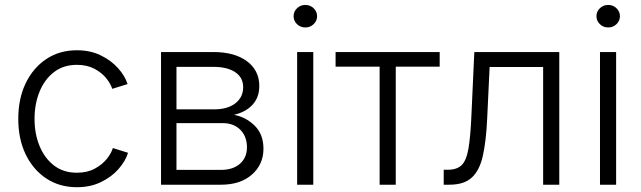

<svg xmlns="http://www.w3.org/2000/svg" viewBox="-20 -760 2639 790"><path d="M296.4 10.3Q225.1 10.3 170.9 -25.4Q116.7 -61 85.9 -124.3Q55.2 -187.5 55.2 -270.5Q55.2 -354.5 85.9 -418Q116.7 -481.4 170.9 -517.3Q225.1 -553.2 296.4 -553.2Q351.6 -553.2 394.5 -532.2Q437.5 -511.2 465.8 -479.5Q494.1 -447.8 504.9 -414.1L441.9 -394.5Q435.5 -415 417.2 -438Q398.9 -460.9 368.4 -477.1Q337.9 -493.2 296.4 -493.2Q240.7 -493.2 201.9 -463.1Q163.1 -433.1 142.6 -382.6Q122.1 -332 122.1 -270.5Q122.1 -210 142.6 -159.7Q163.1 -109.4 201.9 -79.3Q240.7 -49.3 296.4 -49.3Q338.9 -49.3 369.6 -65.9Q400.4 -82.5 419.4 -106.2Q438.5 -129.9 444.3 -150.9L506.8 -131.3Q496.6 -97.7 468 -64.9Q439.5 -32.2 395.8 -11Q352.1 10.3 296.4 10.3Z M642.6 0V-545.9H857.9Q945.3 -545.9 996.1 -508.1Q1046.9 -470.2 1046.9 -406.2Q1046.9 -358.9 1018.6 -328.6Q990.2 -298.3 942.4 -287.6Q991.2 -278.8 1027.6 -243.2Q1064 -207.5 1064 -147.9Q1064 -83.5 1016.6 -41.7Q969.2 0 889.6 0ZM706.1 -61H889.6Q938.5 -61 967.3 -86.2Q996.1 -111.3 996.1 -153.8Q996.1 -198.7 968.8 -226.1Q941.4 -253.4 896.5 -253.4H706.1ZM706.1 -310.1H861.8Q916.5 -310.1 948.5 -335Q980.5 -359.9 980.5 -401.4Q980.5 -440.9 948 -462.9Q915.5 -484.9 857.9 -484.9H706.1Z M1202.6 0V-545.9H1269V0ZM1236.3 -647Q1216.3 -647 1202.1 -660.6Q1188 -674.3 1188 -693.4Q1188 -712.4 1202.1 -726.1Q1216.3 -739.7 1236.3 -739.7Q1256.3 -739.7 1270.5 -726.1Q1284.7 -712.4 1284.7 -693.4Q1284.7 -674.3 1270.5 -660.6Q1256.3 -647 1236.3 -647Z M1542 0V-485.8H1360.8V-545.9H1789.1V-485.8H1608.4V0Z M1805.7 0V-61.5H1822.3Q1859.4 -61.5 1879.2 -80.3Q1898.9 -99.1 1907.5 -148.4Q1916 -197.8 1919.9 -289.6L1931.6 -545.9H2281.2V0H2214.8V-484.4H1994.6L1984.4 -269Q1980 -178.2 1966.6 -118.4Q1953.1 -58.6 1921.1 -29.3Q1889.2 0 1829.1 0Z M2448.7 0V-545.9H2515.1V0ZM2482.4 -647Q2462.4 -647 2448.2 -660.6Q2434.1 -674.3 2434.1 -693.4Q2434.1 -712.4 2448.2 -726.1Q2462.4 -739.7 2482.4 -739.7Q2502.4 -739.7 2516.6 -726.1Q2530.8 -712.4 2530.8 -693.4Q2530.8 -674.3 2516.6 -660.6Q2502.4 -647 2482.4 -647Z"/></svg>

Font: Inter Light
Style: Regular
Weight: 300
Designer: Rasmus Andersson
Foundry: rsms
Version: Version 4.000;git-a52131595